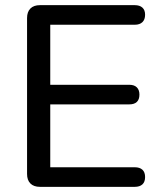

<svg xmlns="http://www.w3.org/2000/svg" viewBox="-20 -725 626 745"><path d="M135 0Q111 0 98 -13Q85 -26 85 -50V-655Q85 -679 98 -692Q111 -705 135 -705H503Q522 -705 532.5 -695.5Q543 -686 543 -668Q543 -649 532.5 -639Q522 -629 503 -629H175V-396H482Q501 -396 511 -386Q521 -376 521 -358Q521 -339 511 -329.5Q501 -320 482 -320H175V-76H503Q522 -76 532.5 -66.5Q543 -57 543 -38Q543 -19 532.5 -9.5Q522 0 503 0Z"/></svg>

Font: Nunito Medium
Style: Regular
Weight: 500
Designer: Vernon Adams
Foundry: Vernon Adams
Version: Version 3.601